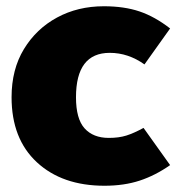

<svg xmlns="http://www.w3.org/2000/svg" viewBox="-20 -574 564 614"><path d="M314 20Q179 20 98 -55Q17 -130 17 -263Q17 -352 56.5 -417Q96 -482 162.5 -518Q229 -554 312 -554Q377 -554 426 -537.5Q475 -521 524 -483L442 -368Q390 -405 331 -405Q223 -405 223 -263Q223 -194 250.5 -163.5Q278 -133 328 -133Q360 -133 384 -140.5Q408 -148 439 -165L524 -46Q477 -13 427 3.5Q377 20 314 20Z"/></svg>

Font: Trujillo Black
Style: Regular
Weight: 900
Designer: Fira Sans original fonts by bBox Type GmbH, Carrois Corporate GbR, & Edenspiekermann AG / Changes by Cristiano Sobral
Foundry: Fira Sans original fonts by bBox Type GmbH, Carrois Corporate GbR, & Edenspiekermann AG / Changes by Cristiano Sobral
Version: Version 4.301;July 28, 2020;FontCreator 13.0.0.2655 64-bit